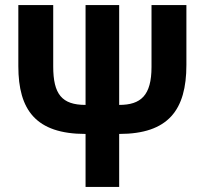

<svg xmlns="http://www.w3.org/2000/svg" viewBox="-20 -734 803 754"><path d="M712 -714H575V-471C575 -359 533 -322 448 -322V-714H316V-322C223 -322 189 -364 189 -473V-714H52V-474C52 -302 121 -208 316 -208V0H448V-208C641 -208 712 -302 712 -479Z"/></svg>

Font: Noto Sans Display SemiCondensed
Style: Bold
Weight: 700
Width: 4
Designer: Monotype Design Team
Foundry: Monotype Imaging Inc.
Version: Version 1.900